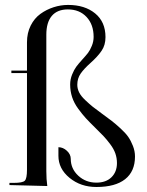

<svg xmlns="http://www.w3.org/2000/svg" viewBox="-20 -747 592 775"><path d="M369.1 -9.8Q407.7 -9.8 429.9 -31.5Q452.1 -53.2 452.1 -88.9Q452.1 -108.9 445.6 -127.7Q439 -146.5 424.3 -165.8Q409.7 -185.1 397.5 -198Q385.3 -210.9 363.8 -231.9Q340.3 -254.9 326.4 -270Q312.5 -285.2 295.7 -308.1Q278.8 -331.1 271 -355.2Q263.2 -379.4 263.2 -405.8Q263.2 -426.8 271 -446Q278.8 -465.3 287.6 -477.3Q296.4 -489.3 311.5 -505.9Q326.7 -522.5 335 -533.2Q343.3 -543.9 350.6 -561.8Q357.9 -579.6 357.9 -598.1Q357.9 -647.9 329.3 -678.5Q300.8 -709 253.9 -709Q211.4 -709 189.2 -682.9Q167 -656.7 167 -606.9V-56.2Q167 -22.5 170.9 3.9L18.1 0V-8.8H35.2Q71.3 -8.8 80.1 -17.6Q88.9 -26.4 88.9 -62V-452.1H25.9V-461.9H88.9V-576.2Q88.9 -613.8 103.8 -643.6Q118.7 -673.3 143.1 -690.9Q167.5 -708.5 196.3 -717.8Q225.1 -727.1 254.9 -727.1Q322.3 -727.1 364 -692.9Q405.8 -658.7 405.8 -597.2Q405.8 -564.9 390.1 -542Q374.5 -519 345.7 -493.2Q319.3 -469.7 305.7 -450.2Q292 -430.7 292 -404.8Q292 -389.2 299.3 -374.3Q306.6 -359.4 324 -343Q341.3 -326.7 354 -316.4Q366.7 -306.2 393.1 -287.1Q418 -269 431.6 -258.5Q445.3 -248 466.1 -229Q486.8 -210 497.6 -194.6Q508.3 -179.2 516.6 -158Q524.9 -136.7 524.9 -115.2Q524.9 -55.2 485.1 -23.7Q445.3 7.8 369.1 7.8Q305.7 7.8 260.7 -29.1Q215.8 -65.9 215.8 -118.2V-152.8Q234.4 -152.8 250 -138.4Q265.6 -124 265.6 -106Q265.6 -65.9 295.9 -37.8Q326.2 -9.8 369.1 -9.8Z"/></svg>

Font: FoglihtenNo07calt
Style: Regular
Weight: 500
Designer: gluk (gluksza@wp.pl)
Foundry: gluk (gluksza@wp.pl)
Version: Version 0.844